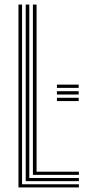

<svg xmlns="http://www.w3.org/2000/svg" viewBox="-20 -820 374 840"><path d="M60.8 0V-800H76.5V-13.8H325.2V0ZM92.5 -27.5V-800H108.2V-41.2H325.2V-27.5ZM124 -55V-800H140V-68.8H325.2V-55ZM229 -449.8H324.2V-435.5H229ZM229 -421H324.2V-406.5H229ZM229 -392.2H324.2V-377.8H229Z"/></svg>

Font: Big Shoulders Inline Text
Style: Regular
Weight: 400
Designer: Patric King
Foundry: XO Type Co
Version: Version 1.000